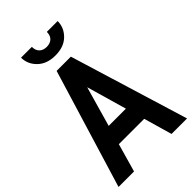

<svg xmlns="http://www.w3.org/2000/svg" viewBox="-267 -980 1068 1068"><g transform="rotate(-45 267.5 -446.0)"><path d="M415 0 367 -167H167.5L120 0H-2L211 -700H323L537 0ZM199.5 -279H335L267 -515.5ZM267 -765Q200.5 -765 161.8 -802.8Q123 -840.5 123 -892H208Q208 -863.5 224 -848.2Q240 -833 267 -833Q294 -833 310 -848.2Q326 -863.5 326 -892H411Q411 -840.5 372.8 -802.8Q334.5 -765 267 -765Z"/></g></svg>

Font: Cabin Condensed
Style: Bold
Weight: 700
Width: 3
Designer: Pablo Impallari
Foundry: Pablo Impallari. http://www.impallari.com Igino Marini. http://www.ikern.com
Version: Version 3.001; ttfautohint (v1.8.3)